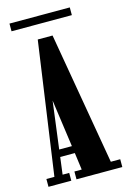

<svg xmlns="http://www.w3.org/2000/svg" viewBox="-124 -868 615 927"><g transform="rotate(-15 183.5 -405.0)"><path d="M-1 0V-39H39L133 -700.5H207L321 -39H368V0H139V-39H175.5L164 -124.5H91L80 -39H113V0ZM95.5 -160.5H159L126 -397ZM21 -771.5V-810H322.5V-771.5Z"/></g></svg>

Font: Imbue 10pt ExtraBold
Style: Regular
Weight: 800
Designer: Tyler Finck
Foundry: Etcetera Type Company
Version: Version 1.102; ttfautohint (v1.8.3)